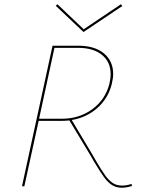

<svg xmlns="http://www.w3.org/2000/svg" viewBox="-20 -872 661 899"><path d="M598 -1Q571 7 551 7Q524 7 504.5 -5.5Q485 -18 468.5 -40.5Q452 -63 421 -114L405 -142L305 -308Q281 -306 267 -306H161L94 0H83L226 -658H346Q423 -658 466.5 -622Q510 -586 510 -525Q510 -507 503 -477Q486 -411 436 -366.5Q386 -322 316 -310L414 -146L427 -123Q457 -72 473.5 -49.5Q490 -27 508 -15Q526 -3 552 -3Q573 -3 596 -11ZM269 -316Q351 -316 412 -360.5Q473 -405 492 -479Q498 -503 498 -525Q498 -582 457.5 -615Q417 -648 345 -648H235L163 -316ZM553 -844 371 -722 241 -845 249 -852 372 -735 546 -852Z"/></svg>

Font: Ysabeau Hairline
Style: Italic
Weight: 100
Italic angle: -12°
Designer: Christian Thalmann (Catharsis Fonts)
Version: Version 0.003